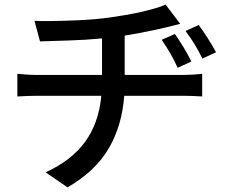

<svg xmlns="http://www.w3.org/2000/svg" viewBox="-20 -753 996 830"><path d="M55 -434Q73 -432 96 -430.5Q119 -429 141 -429H421V-587Q349 -580 277 -578Q205 -576 153 -574L129 -663Q142 -662 157 -662Q172 -662 189 -662Q218 -662 251.5 -663Q285 -664 319.5 -665.5Q354 -667 388 -670Q422 -673 452 -677Q486 -682 522 -688Q558 -694 590.5 -701.5Q623 -709 650.5 -717Q678 -725 696 -733L759 -650Q699 -634 639.5 -621.5Q580 -609 519 -599V-429H773Q789 -429 814 -430.5Q839 -432 854 -434V-336Q837 -337 815.5 -338Q794 -339 775 -339H517Q508 -212 451 -113Q394 -14 272 57L177 -8Q289 -59 348 -140Q407 -221 418 -339H142Q120 -339 96.5 -338Q73 -337 55 -336ZM736 -606Q753 -582 773 -549.5Q793 -517 807 -487L748 -460Q731 -497 715.5 -523.5Q700 -550 679 -581ZM855 -500Q837 -536 821 -562Q805 -588 782 -619L839 -645Q856 -622 877 -589.5Q898 -557 914 -527Z"/></svg>

Font: Kinto Sans Med
Style: Regular
Weight: 500
Designer: Authors: Ryoko NISHIZUKA  (kana & ideographs); Paul D. Hunt (Latin, Greek & Cyrillic); Wenlong ZHANG  (bopomofo); Sandol
Foundry: Adobe Systems Incorporated, ookami Inc.
Version: Version 0.001